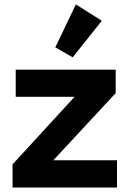

<svg xmlns="http://www.w3.org/2000/svg" viewBox="-20 -839 582 859"><path d="M36.1 0V-103.5L313.5 -405.8H50.3V-527.3H497.6V-422.4L218.8 -122.1H503.4V0ZM305.2 -582.5 227.5 -627 319.3 -819.3 435.5 -746.1Z"/></svg>

Font: Schibsted Grotesk
Style: Bold
Weight: 700
Designer: Bakken & Baeck AS, Henrik Kongsvoll
Foundry: Schibsted ASA
Version: Version 1.100;gftools[0.9.25]